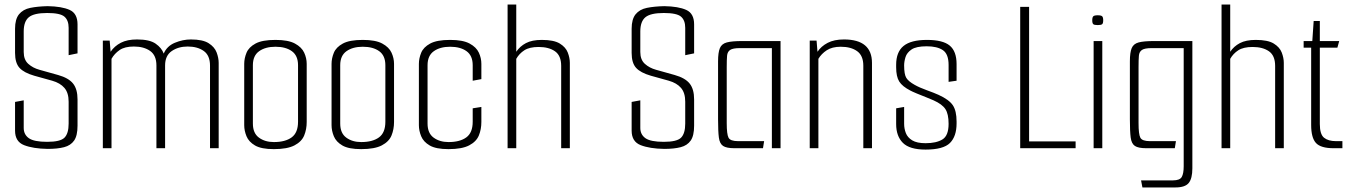

<svg xmlns="http://www.w3.org/2000/svg" viewBox="-20 -650 5919 842"><path d="M189 3Q125 2 85.5 -13.5Q46 -29 46 -77V-203L84 -210V-89Q84 -60 106.5 -44Q129 -28 187 -28Q245 -28 263 -46.5Q281 -65 281 -108V-204Q281 -243 262.5 -264.5Q244 -286 209 -296L130 -318Q85 -331 65.5 -352.5Q46 -374 46 -418V-524Q46 -566 63.5 -587.5Q81 -609 113 -615.5Q145 -622 189 -623Q251 -622 285.5 -606.5Q320 -591 320 -543V-416L281 -408V-528Q281 -561 262.5 -577Q244 -593 187 -593Q129 -593 106.5 -574.5Q84 -556 84 -512V-422Q84 -388 104 -370Q124 -352 153 -344L235 -321Q281 -308 300.5 -283.5Q320 -259 320 -214V-99Q320 -55 305 -33.5Q290 -12 261 -4.5Q232 3 189 3Z M431 0V-472H461L465 -423Q482 -448 510 -462.5Q538 -477 581 -477Q636 -477 662.5 -458.5Q689 -440 698 -415Q712 -448 747 -462.5Q782 -477 817 -477Q869 -477 895 -460.5Q921 -444 930 -420Q939 -396 939 -374V0H901V-362Q901 -407 873.5 -426.5Q846 -446 803 -446Q762 -446 733 -426Q704 -406 704 -363V0H666V-363Q666 -407 638.5 -426.5Q611 -446 567 -446Q527 -446 504.5 -430.5Q482 -415 469 -392V0Z M1181 4Q1126 4 1098.5 -12Q1071 -28 1061 -52.5Q1051 -77 1051 -101V-370Q1051 -394 1061 -418.5Q1071 -443 1100.5 -459Q1130 -475 1188 -475Q1244 -475 1273.5 -459Q1303 -443 1314 -419Q1325 -395 1325 -370V-115Q1325 -83 1314 -56Q1303 -29 1271.5 -12.5Q1240 4 1181 4ZM1181 -27Q1231 -27 1259 -47.5Q1287 -68 1287 -116V-364Q1287 -406 1260 -425.5Q1233 -445 1188 -445Q1144 -445 1116.5 -425.5Q1089 -406 1089 -364V-108Q1089 -66 1115.5 -46.5Q1142 -27 1181 -27Z M1564 4Q1509 4 1481.5 -12Q1454 -28 1444 -52.5Q1434 -77 1434 -101V-370Q1434 -394 1444 -418.5Q1454 -443 1483.5 -459Q1513 -475 1571 -475Q1627 -475 1656.5 -459Q1686 -443 1697 -419Q1708 -395 1708 -370V-115Q1708 -83 1697 -56Q1686 -29 1654.5 -12.5Q1623 4 1564 4ZM1564 -27Q1614 -27 1642 -47.5Q1670 -68 1670 -116V-364Q1670 -406 1643 -425.5Q1616 -445 1571 -445Q1527 -445 1499.5 -425.5Q1472 -406 1472 -364V-108Q1472 -66 1498.5 -46.5Q1525 -27 1564 -27Z M1947 4Q1892 4 1864.5 -12Q1837 -28 1827 -52.5Q1817 -77 1817 -101V-370Q1817 -394 1827 -418.5Q1837 -443 1866.5 -459Q1896 -475 1954 -475Q2010 -475 2039.5 -459Q2069 -443 2080 -419Q2091 -395 2091 -370V-303L2053 -296V-364Q2053 -406 2026 -425.5Q1999 -445 1954 -445Q1910 -445 1882.5 -425.5Q1855 -406 1855 -364V-108Q1855 -66 1881.5 -46.5Q1908 -27 1947 -27Q1997 -27 2025 -47.5Q2053 -68 2053 -116V-175L2091 -181V-115Q2091 -83 2080 -56Q2069 -29 2037.5 -12.5Q2006 4 1947 4Z M2206 -630H2244V-423Q2260 -447 2286.5 -461Q2313 -475 2356 -475Q2409 -475 2435 -459Q2461 -443 2470 -419.5Q2479 -396 2479 -374V0H2441V-361Q2441 -406 2414 -425Q2387 -444 2342 -444Q2302 -444 2279.5 -429.5Q2257 -415 2244 -392V0H2206Z M2893 3Q2829 2 2789.5 -13.5Q2750 -29 2750 -77V-203L2788 -210V-89Q2788 -60 2810.5 -44Q2833 -28 2891 -28Q2949 -28 2967 -46.5Q2985 -65 2985 -108V-204Q2985 -243 2966.5 -264.5Q2948 -286 2913 -296L2834 -318Q2789 -331 2769.5 -352.5Q2750 -374 2750 -418V-524Q2750 -566 2767.5 -587.5Q2785 -609 2817 -615.5Q2849 -622 2893 -623Q2955 -622 2989.5 -606.5Q3024 -591 3024 -543V-416L2985 -408V-528Q2985 -561 2966.5 -577Q2948 -593 2891 -593Q2833 -593 2810.5 -574.5Q2788 -556 2788 -512V-422Q2788 -388 2808 -370Q2828 -352 2857 -344L2939 -321Q2985 -308 3004.5 -283.5Q3024 -259 3024 -214V-99Q3024 -55 3009 -33.5Q2994 -12 2965 -4.5Q2936 3 2893 3Z M3201 0Q3166 0 3151 -10Q3136 -20 3132.5 -47Q3129 -74 3129 -126V-381Q3129 -420 3137 -439Q3145 -458 3167.5 -464Q3190 -470 3235 -470H3403V0H3365V-439H3225Q3194 -439 3182 -431Q3170 -423 3168.5 -405.5Q3167 -388 3167 -356V-110Q3167 -61 3175 -46Q3183 -31 3217 -31H3331L3326 0Z M3531 -472H3561L3565 -423Q3581 -447 3609.5 -462Q3638 -477 3681 -477Q3804 -477 3804 -374V0H3766V-362Q3766 -406 3739 -425.5Q3712 -445 3667 -445Q3629 -445 3605.5 -429.5Q3582 -414 3569 -392V0H3531Z M4039 6Q3969 6 3939.5 -23.5Q3910 -53 3910 -106V-175L3945 -181V-107Q3945 -86 3952.5 -66.5Q3960 -47 3980.5 -34.5Q4001 -22 4039 -22Q4086 -22 4113 -38.5Q4140 -55 4140 -107Q4140 -150 4126 -171.5Q4112 -193 4074 -210Q4066 -214 4044 -222.5Q4022 -231 4000.5 -240Q3979 -249 3972 -253Q3937 -271 3923.5 -292.5Q3910 -314 3910 -355V-366Q3910 -422 3942.5 -448.5Q3975 -475 4045 -475Q4115 -475 4145 -450Q4175 -425 4175 -369V-296L4140 -291V-365Q4140 -413 4115 -430Q4090 -447 4044 -447Q3998 -447 3977.5 -433Q3957 -419 3951 -399.5Q3945 -380 3945 -363Q3945 -324 3954.5 -308.5Q3964 -293 3991 -278Q4012 -266 4044 -254.5Q4076 -243 4096 -234Q4142 -213 4158.5 -188.5Q4175 -164 4175 -117V-109Q4175 -52 4146 -23Q4117 6 4039 6Z M4454 -620H4493V-30H4697V0H4454Z M4794 -540Q4779 -540 4774.5 -544Q4770 -548 4770 -561Q4770 -574 4774.5 -578.5Q4779 -583 4794 -583Q4809 -583 4813.5 -578.5Q4818 -574 4818 -561Q4818 -548 4813.5 -544Q4809 -540 4794 -540ZM4776 0V-470H4814V0Z M4990 172 4984 141H5124Q5154 141 5162.5 126Q5171 111 5171 79V-439H5031Q5000 -439 4988 -431Q4976 -423 4974.5 -405.5Q4973 -388 4973 -356V-110Q4973 -61 4981 -46Q4989 -31 5023 -31H5137L5132 0H5007Q4972 0 4957 -10Q4942 -20 4938.5 -47Q4935 -74 4935 -126V-381Q4935 -420 4943 -439Q4951 -458 4973.5 -464Q4996 -470 5041 -470H5209V88Q5209 133 5193 152.5Q5177 172 5135 172Z M5337 -630H5375V-423Q5391 -447 5417.5 -461Q5444 -475 5487 -475Q5540 -475 5566 -459Q5592 -443 5601 -419.5Q5610 -396 5610 -374V0H5572V-361Q5572 -406 5545 -425Q5518 -444 5473 -444Q5433 -444 5410.5 -429.5Q5388 -415 5375 -392V0H5337Z M5829 0Q5772 0 5751 -23Q5730 -46 5730 -102V-441H5697V-470H5735L5741 -558H5768V-470H5853L5845 -441H5768V-106Q5768 -61 5786.5 -46Q5805 -31 5839 -31H5867V0Z"/></svg>

Font: Smooch Sans Light
Style: Regular
Weight: 300
Designer: Robert E. Leuschke
Foundry: Robert E. Leuschke
Version: Version 1.010; ttfautohint (v1.8.3)